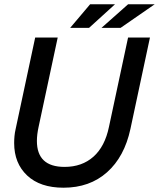

<svg xmlns="http://www.w3.org/2000/svg" viewBox="-20 -865 741 895"><path d="M276 10Q167 10 106.5 -47Q46 -104 46 -198Q46 -214 47.5 -230.5Q49 -247 53 -264L144 -690H249L160 -274Q156 -256 154 -239.5Q152 -223 152 -208Q152 -87 281 -87Q362 -87 415.5 -134.5Q469 -182 488 -274L577 -690H679L588 -264Q560 -134 479 -62Q398 10 276 10ZM453 -735 577 -845H701L542 -735ZM307 -735 400 -845H516L395 -735Z"/></svg>

Font: Radio Canada Big
Style: Italic
Weight: 400
Italic angle: -12°
Designer: Étienne Aubert Bonn
Foundry: Coppers and Brasses
Version: Version 1.001